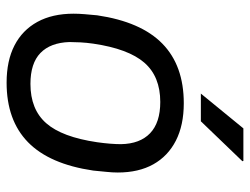

<svg xmlns="http://www.w3.org/2000/svg" viewBox="-110 -654 775 596"><g transform="rotate(90 278.0 -355.5)"><path d="M236 12Q168 12 120.5 -12.5Q73 -37 47.5 -83.5Q22 -130 22 -196Q22 -212 23.5 -230Q25 -248 27 -269Q47 -405 115 -471.5Q183 -538 300 -538Q368 -538 416 -513.5Q464 -489 489.5 -443.5Q515 -398 515 -333Q515 -316 513 -298Q511 -280 509 -257Q489 -121 421 -54.5Q353 12 236 12ZM240 -62Q319 -62 362 -111Q405 -160 421 -269Q424 -290 425.5 -309Q427 -328 427 -343Q426 -402 393 -433.5Q360 -465 296 -465Q217 -465 174 -415.5Q131 -366 115 -257Q112 -236 111 -217Q110 -198 110 -183Q112 -124 144 -93Q176 -62 240 -62ZM270 -591 378 -723H479L480 -720L356 -591Z"/></g></svg>

Font: Archivo VF Beta
Style: Italic
Weight: 400
Italic angle: -10°
Designer: Hector Gatti
Foundry: Omnibus-Type
Version: Version 1.002